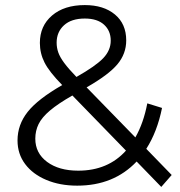

<svg xmlns="http://www.w3.org/2000/svg" viewBox="-20 -725 709 756"><path d="M615 11 518 -89Q428 6 284 6Q216 6 162.5 -16.5Q109 -39 79 -79Q49 -119 49 -172Q49 -234 89 -284.5Q129 -335 225 -390Q174 -442 155.5 -478.5Q137 -515 137 -556Q137 -623 185 -664Q233 -705 314 -705Q388 -705 432.5 -668Q477 -631 477 -566Q477 -513 442 -471.5Q407 -430 321 -381L513 -184Q545 -240 560 -318L618 -300Q599 -206 556 -139L656 -36ZM476 -132 265 -349Q209 -317 177 -290Q145 -263 132 -236.5Q119 -210 119 -179Q119 -122 165.5 -87.5Q212 -53 288 -53Q405 -53 476 -132ZM281 -422Q357 -465 386.5 -496Q416 -527 416 -565Q416 -604 389.5 -628Q363 -652 314 -652Q261 -652 232 -625.5Q203 -599 203 -557Q203 -537 209.5 -518.5Q216 -500 233 -477Q250 -454 281 -422Z"/></svg>

Font: Montserrat
Style: Regular
Weight: 400
Designer: Julieta Ulanovsky
Foundry: Julieta Ulanovsky
Version: Version 9.000; ttfautohint (v1.8.4.7-5d5b)